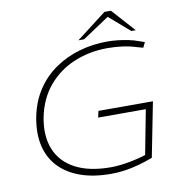

<svg xmlns="http://www.w3.org/2000/svg" viewBox="-94 -959 989 1055"><g transform="rotate(-10 401.0 -431.5)"><path d="M442 10Q343 10 269.5 -16.5Q196 -43 150 -92.5Q104 -142 88.5 -211.5Q73 -281 89 -367Q106 -454 149 -518.5Q192 -583 254.5 -625.5Q317 -668 391.5 -689Q466 -710 545 -710Q575 -710 605.5 -706.5Q636 -703 664.5 -697Q693 -691 717 -682L749 -671L735 -642L702 -651Q661 -664 620 -669Q579 -674 539 -674Q442 -674 356 -639Q270 -604 210 -534Q150 -464 129 -360Q110 -258 140.5 -183Q171 -108 248.5 -67Q326 -26 446 -26Q491 -26 546 -36Q601 -46 651 -62L637 -31L690 -307H424L432 -343H736L676 -38Q636 -23 596 -12Q556 -1 517.5 4.5Q479 10 442 10ZM391 -744 559 -873H595L576 -846L423 -744ZM686 -744 564 -850 559 -873H595L711 -744Z"/></g></svg>

Font: REM Thin
Style: Italic
Weight: 250
Italic angle: -11°
Designer: Octavio Pardo
Foundry: Ashler Design
Version: Version 1.005;gftools[0.9.28]